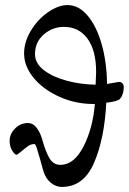

<svg xmlns="http://www.w3.org/2000/svg" viewBox="-20 -723 509 757"><path d="M153 -43Q150 -51 137 -99Q131 -120 125.5 -137.5Q120 -155 116 -155Q102 -155 90.5 -147Q79 -139 64 -126Q49 -113 45 -113Q41 -113 34.5 -120Q28 -127 23 -139.5Q18 -152 18 -168Q18 -195 39.5 -216.5Q61 -238 91 -238Q109 -238 123 -221Q137 -204 146 -175Q159 -127 174.5 -100Q190 -73 218 -73Q272 -73 309 -145Q346 -217 354 -313H348Q278 -313 215 -341Q152 -369 113.5 -415Q75 -461 75 -512Q75 -558 102 -602.5Q129 -647 169.5 -675Q210 -703 246 -703Q290 -703 325 -662Q360 -621 380.5 -550Q401 -479 402 -392Q417 -394 431 -397Q445 -400 451 -400Q457 -400 462.5 -394.5Q468 -389 468 -380Q468 -351 453 -333Q443 -323 399 -318Q392 -177 351 -81.5Q310 14 224 14Q201 14 181.5 -1.5Q162 -17 153 -43ZM359 -439Q359 -524 325 -570.5Q291 -617 232 -617Q187 -617 152.5 -587Q118 -557 118 -510Q118 -473 153.5 -446Q189 -419 244 -404.5Q299 -390 357 -389Q359 -425 359 -439Z"/></svg>

Font: EB Garamond Medium
Style: Regular
Weight: 500
Designer: Georg Duffner and Octavio Pardo
Foundry: Georg Duffner
Version: Version 1.000